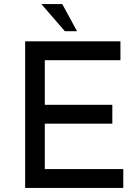

<svg xmlns="http://www.w3.org/2000/svg" viewBox="-20 -927 692 947"><path d="M104 -723H574V-630H201V-410H534V-317H201V-93H588V0H104ZM184 -907H287L360 -773H300Z"/></svg>

Font: Josefin Sans Thin
Style: Regular
Weight: 400
Version: Version 2.000